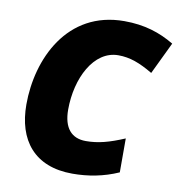

<svg xmlns="http://www.w3.org/2000/svg" viewBox="-82 -800 829 886"><g transform="rotate(10 332.5 -357.5)"><path d="M315 10C388 10 460 -3 530 -34V-193C459 -163 408 -149 350 -149C283 -149 245 -192 245 -278C245 -425 315 -565 430 -565C485 -565 532 -547 593 -511L665 -661C598 -701 525 -725 430 -725C162 -725 51 -481 51 -268C51 -102 136 10 315 10Z"/></g></svg>

Font: Noto Sans UI Black
Style: Italic
Weight: 900
Italic angle: -372°
Designer: Monotype Design Team
Foundry: Monotype Imaging Inc.
Version: Version 1.901